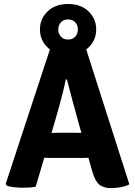

<svg xmlns="http://www.w3.org/2000/svg" viewBox="-20 -936 678 964"><path d="M231.5 -690.5H412L629.5 -10.5Q613 -1 586.8 3.8Q560.5 8.5 538 8.5Q500 8.5 478.5 -9Q457 -26.5 442.5 -78L371 -331.5Q359.5 -373.5 344.2 -430.2Q329 -487 316 -537H310Q305 -509.5 296.5 -475.5Q288 -441.5 278.8 -407.8Q269.5 -374 261.5 -346.5L159.5 1Q144.5 4.5 127.5 5.5Q110.5 6.5 91.5 6.5Q73.5 6.5 50.8 4Q28 1.5 14.5 -3.5L8.5 -12.5ZM241.5 -143Q234.5 -143 225.2 -143.2Q216 -143.5 206.8 -143.8Q197.5 -144 190.5 -144H106.5L155 -268.5H229Q236 -268.5 245 -268.8Q254 -269 263 -269.2Q272 -269.5 279 -269.5H352Q359.5 -269.5 368.2 -269.2Q377 -269 386.2 -268.8Q395.5 -268.5 402.5 -268.5H479L519.5 -144H435.5Q428.5 -144 419 -143.8Q409.5 -143.5 400.2 -143.2Q391 -143 384 -143ZM180.5 -788Q180.5 -841.5 219 -878.8Q257.5 -916 322 -916Q386 -916 424.5 -878.8Q463 -841.5 463 -788Q463 -735 424.5 -697.5Q386 -660 322 -660Q257.5 -660 219 -697.5Q180.5 -735 180.5 -788ZM272.5 -788Q272.5 -766.5 286 -752Q299.5 -737.5 322 -737.5Q344.5 -737.5 357.8 -752Q371 -766.5 371 -788Q371 -809.5 357.8 -824Q344.5 -838.5 322 -838.5Q299.5 -838.5 286 -824Q272.5 -809.5 272.5 -788Z"/></svg>

Font: Signika Light
Style: Bold
Weight: 700
Version: Version 2.003;gftools[0.9.32]